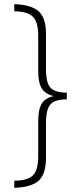

<svg xmlns="http://www.w3.org/2000/svg" viewBox="-20 -735 389 914"><path d="M48 125Q111 125 136.5 100Q162 75 162 9V-158Q162 -215 179 -242Q196 -269 234 -277V-278Q196 -287 179 -314Q162 -341 162 -395V-565Q162 -631 136 -656Q110 -681 48 -681V-715Q126 -713 162.5 -682.5Q199 -652 199 -573V-405Q199 -338 221.5 -316Q244 -294 298 -294V-262Q263 -262 241 -253Q219 -244 209 -219.5Q199 -195 199 -148V15Q199 95 163 126Q127 157 48 159Z"/></svg>

Font: Noto Sans Khmer UI ExtraCondensed ExtraLight
Style: Regular
Weight: 200
Width: 2
Designer: Danh Hong and the Monotype Design Team
Foundry: Monotype Imaging Inc.
Version: Version 2.002; ttfautohint (v1.8.4.7-5d5b)